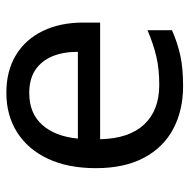

<svg xmlns="http://www.w3.org/2000/svg" viewBox="-16 -570 596 604"><g transform="rotate(-90 282.0 -268.0)"><path d="M292 -546Q361 -546 410.5 -516Q460 -486 486.5 -431.5Q513 -377 513 -304V-251H146Q148 -160 192.5 -112.5Q237 -65 317 -65Q368 -65 407.5 -74.5Q447 -84 489 -102V-25Q448 -7 408 1.5Q368 10 313 10Q237 10 178.5 -21Q120 -52 87.5 -113.5Q55 -175 55 -264Q55 -352 84.5 -415Q114 -478 167.5 -512Q221 -546 292 -546ZM291 -474Q228 -474 191.5 -433.5Q155 -393 148 -321H421Q421 -367 407 -401Q393 -435 364.5 -454.5Q336 -474 291 -474Z"/></g></svg>

Font: hexloriya05
Style: Book
Weight: 400
Designer: Jelle Bosma - Monotype Design Team
Foundry: Monotype Imaging Inc.
Version: Version 2.003